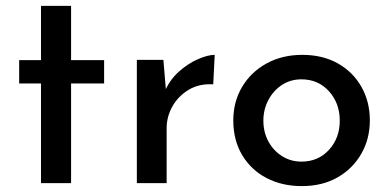

<svg xmlns="http://www.w3.org/2000/svg" viewBox="-20 -621 1317 651"><path d="M119 -601H221V-417H333V-338H221V0H119V-338H45V-417H119Z M534 -418 544 -298 540 -314Q557 -352 587.5 -379Q618 -406 651.5 -420.5Q685 -435 708 -435L703 -335Q656 -338 620.5 -317Q585 -296 565 -261Q545 -226 545 -186V0H444V-418Z M771 -213Q771 -276 801 -326.5Q831 -377 884 -406Q937 -435 1005 -435Q1074 -435 1125.5 -406Q1177 -377 1205.5 -326.5Q1234 -276 1234 -213Q1234 -150 1205 -99.5Q1176 -49 1124.5 -19.5Q1073 10 1003 10Q937 10 884.5 -17Q832 -44 801.5 -94.5Q771 -145 771 -213ZM873 -212Q873 -173 890 -141.5Q907 -110 936.5 -91.5Q966 -73 1002 -73Q1059 -73 1095.5 -113Q1132 -153 1132 -212Q1132 -271 1095.5 -311.5Q1059 -352 1002 -352Q965 -352 936 -333Q907 -314 890 -282Q873 -250 873 -212Z"/></svg>

Font: Reem Kufi Fun
Style: Regular
Weight: 400
Designer: Khaled Hosny
Version: Version 1.005